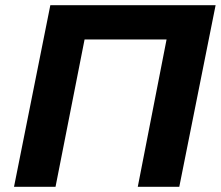

<svg xmlns="http://www.w3.org/2000/svg" viewBox="-20 -720 852 740"><path d="M811 -700 671 0H511L622 -568H306L194 0H34L174 -700Z"/></svg>

Font: Montserrat Alternates
Style: Bold Italic
Weight: 700
Italic angle: -11.3°
Designer: Julieta Ulanovsky
Foundry: Julieta Ulanovsky
Version: Version 7.200